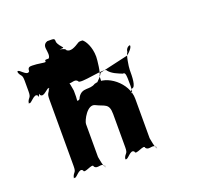

<svg xmlns="http://www.w3.org/2000/svg" viewBox="-124 -988 1018 982"><g transform="rotate(-20 385.0 -497.0)"><path d="M115 -761C101 -761 90 -761 90 -739C73 -717 43 -770 34 -758C34 -736 32 -778 32 -756C41 -726 52 -740 52 -701V-644C52 -604 41 -618 32 -588C32 -566 34 -608 34 -586C43 -574 73 -628 90 -606C90 -584 101 -628 101 -606C118 -584 149 -635 158 -623C158 -601 156 -648 156 -626C147 -595 138 -607 138 -568V-206C138 -166 128 -181 118 -150C118 -128 120 -170 120 -148C130 -136 158 -190 176 -168C176 -146 234 -190 234 -168C251 -146 279 -178 288 -148C288 -126 290 -172 290 -150C281 -138 271 -210 271 -206V-386C271 -403 310 -482 350 -460C393 -438 419 -446 419 -386V-206C419 -166 408 -181 398 -150C398 -128 400 -170 400 -148C410 -136 438 -190 456 -168C456 -146 514 -190 514 -168C531 -146 560 -178 569 -148C569 -126 571 -172 571 -150C562 -138 552 -210 552 -206V-422C552 -508 453 -586 383 -564C349 -542 315 -570 288 -527C278 -498 266 -528 262 -498C262 -476 265 -518 265 -496C269 -483 271 -543 271 -533V-568C271 -564 262 -638 253 -626C253 -604 251 -645 251 -623C261 -593 290 -628 308 -606C308 -584 465 -628 465 -606C483 -584 511 -574 535 -564C549 -564 552 -564 552 -493C552 -430 532 -458 554 -476C576 -476 576 -535 576 -570C576 -587 586 -651 596 -660C596 -673 607 -688 620 -688C624 -678 606 -656 588 -643L431 -607C413 -572 383 -562 395 -553C417 -553 420 -552 420 -593C430 -603 438 -675 438 -692C438 -746 414 -785 400 -794C393 -794 384 -795 378 -792C350 -774 324 -760 306 -775C306 -790 250 -791 288 -791C308 -791 280 -802 270 -832C270 -854 268 -852 230 -852C202 -843 211 -816 211 -810C211 -805 218 -776 206 -766C184 -766 186 -767 186 -755C177 -752 146 -761 115 -761Z"/></g></svg>

Font: Hussar Przerywany
Style: Regular
Weight: 400
Foundry: Cannot Into Space Fonts
Version: Version 0.982